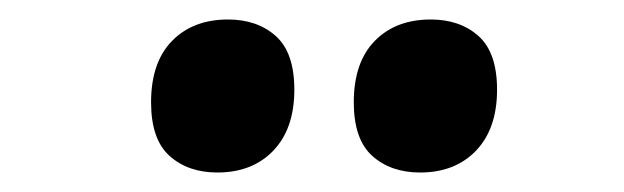

<svg xmlns="http://www.w3.org/2000/svg" viewBox="-20 -709 640 197"><path d="M411 -532Q381 -532 362 -549Q343 -566 343 -604Q343 -645 364.5 -667Q386 -689 422 -689Q452 -689 471 -672Q490 -655 490 -617Q490 -577 468.5 -554.5Q447 -532 411 -532ZM203 -532Q173 -532 154 -549Q135 -566 135 -604Q135 -645 156.5 -667Q178 -689 214 -689Q244 -689 263 -672Q282 -655 282 -617Q282 -577 260.5 -554.5Q239 -532 203 -532Z"/></svg>

Font: Pacifico
Style: Regular
Weight: 400
Designer: Vernon Adams
Foundry: Vernon Adams
Version: Version 3.010; ttfautohint (v1.8.4.7-5d5b)